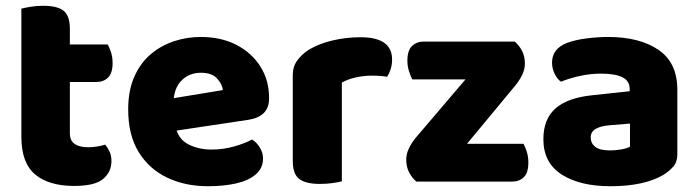

<svg xmlns="http://www.w3.org/2000/svg" viewBox="-20 -629 2418 665"><path d="M54 -264H222V-167Q222 -142 238.5 -130.5Q255 -119 285 -119Q300 -119 316 -121.5Q332 -124 344 -128Q353 -118 359.5 -104Q366 -90 366 -71Q366 -34 337.5 -9.5Q309 15 237 15Q149 15 101.5 -25Q54 -65 54 -155ZM164 -345V-475H353Q359 -465 364.5 -448Q370 -431 370 -411Q370 -376 354.5 -360.5Q339 -345 313 -345ZM222 -240H54V-599Q65 -602 85.5 -605.5Q106 -609 129 -609Q178 -609 200 -592Q222 -575 222 -529Z M527 -167 521 -279 752 -317Q750 -337 732 -357Q714 -377 676 -377Q636 -377 609.5 -351Q583 -325 581 -277L587 -193Q597 -147 632.5 -129Q668 -111 712 -111Q754 -111 792 -122Q830 -133 853 -146Q869 -136 880 -118Q891 -100 891 -80Q891 -47 866.5 -25.5Q842 -4 799 6Q756 16 700 16Q622 16 559.5 -13.5Q497 -43 460.5 -102Q424 -161 424 -250Q424 -316 445.5 -364Q467 -412 503 -442Q539 -472 583.5 -486.5Q628 -501 675 -501Q746 -501 799 -473.5Q852 -446 882 -398.5Q912 -351 912 -289Q912 -255 893 -237Q874 -219 840 -214Z M1164 -343V-229H994V-369Q994 -398 1009.5 -419.5Q1025 -441 1050 -457Q1085 -478 1132 -489Q1179 -500 1229 -500Q1338 -500 1338 -423Q1338 -405 1333 -389.5Q1328 -374 1321 -363Q1311 -365 1297 -366Q1283 -367 1266 -367Q1241 -367 1213 -361Q1185 -355 1164 -343ZM994 -264H1164V-1Q1153 2 1132.5 5Q1112 8 1088 8Q1039 8 1016.5 -9Q994 -26 994 -72Z M1489 0H1422Q1406 -14 1396.5 -33Q1387 -52 1387 -76Q1387 -96 1396.5 -115.5Q1406 -135 1420 -152L1704 -485H1763Q1779 -471 1788.5 -452Q1798 -433 1798 -409Q1798 -389 1788.5 -369.5Q1779 -350 1765 -333ZM1727 -485V-354H1408Q1402 -365 1396.5 -382.5Q1391 -400 1391 -419Q1391 -454 1407 -469.5Q1423 -485 1448 -485ZM1474 0V-131H1793Q1799 -121 1804.5 -103.5Q1810 -86 1810 -66Q1810 -31 1794.5 -15.5Q1779 0 1753 0Z M2094 -108Q2111 -108 2131.5 -111.5Q2152 -115 2162 -121V-201L2090 -195Q2062 -193 2044 -183Q2026 -173 2026 -153Q2026 -133 2041.5 -120.5Q2057 -108 2094 -108ZM2086 -501Q2195 -501 2260.5 -456.5Q2326 -412 2326 -318V-94Q2326 -68 2311.5 -51.5Q2297 -35 2277 -23Q2245 -4 2199 6Q2153 16 2094 16Q1989 16 1925.5 -24.5Q1862 -65 1862 -147Q1862 -216 1903.5 -253Q1945 -290 2030 -299L2161 -313V-320Q2161 -349 2135.5 -361.5Q2110 -374 2062 -374Q2025 -374 1988.5 -366Q1952 -358 1923 -346Q1910 -355 1901 -373.5Q1892 -392 1892 -412Q1892 -460 1943 -480Q1972 -491 2011.5 -496Q2051 -501 2086 -501Z"/></svg>

Font: Baloo Bhaijaan 2 ExtraBold
Style: Regular
Weight: 800
Designer: Sanskriti Dholi, Noopur Datye and Ek Type
Foundry: Ek Type
Version: Version 1.701